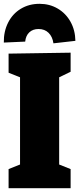

<svg xmlns="http://www.w3.org/2000/svg" viewBox="-21 -986 415 1006"><path d="M349 -710V-610L289 -581V-124L349 -100V0H24V-100L84 -124V-581L24 -605V-705ZM374 -772 259 -759Q254 -794 233.5 -814Q213 -834 181 -834Q151 -834 132.5 -816.5Q114 -799 111 -768L-1 -763Q-2 -821 21.5 -867.5Q45 -914 88 -940Q131 -966 186 -966Q239 -966 281.5 -941Q324 -916 348.5 -872Q373 -828 374 -772Z"/></svg>

Font: Bitter Pro Black
Style: Regular
Weight: 900
Designer: Sol Matas, and Bitter project Authors
Foundry: Sol Matas
Version: Version 1.010